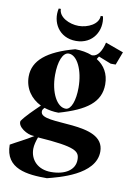

<svg xmlns="http://www.w3.org/2000/svg" viewBox="-101 -763 747 1068"><g transform="rotate(10 273.0 -229.5)"><path d="M480 -448H508L536 -522L434 -559C423 -510 401 -476 371 -476H368C340 -487 307 -493 272 -493C117 -451 43 -389 43 -299C43 -231 81 -179 138 -151C100 -114 63 -79 41 -47C33 -13 92 22 126 22H132C86 51 41 72 5 93C5 230 131 241 241 241C302 225 508 177 508 44C508 -129 149 -40 149 -119C149 -126 149 -130 160 -142C185 -134 212 -129 241 -129C394 -173 470 -228 470 -329C470 -389 443 -433 399 -460L409 -476ZM138 93C138 72 145 48 153 26C372 41 391 63 391 111C391 168 337 203 257 203C182 203 138 155 138 93ZM278 -158C227 -156 186 -234 186 -333C186 -408 207 -463 241 -463C288 -463 327 -385 327 -285C327 -214 308 -160 278 -158ZM267 -539C364 -539 410 -623 392 -700H379C379 -653 319 -624 267 -624C215 -624 154 -653 154 -700H142C124 -623 170 -539 267 -539Z"/></g></svg>

Font: Mazius Display
Style: Bold
Weight: 700
Designer: Alberto Casagrande & Collletttivo
Foundry: Collletttivo
Version: Version 2.000;Glyphs 3.2 (3221)